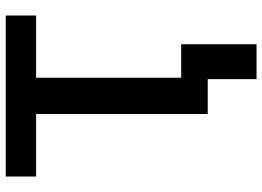

<svg xmlns="http://www.w3.org/2000/svg" viewBox="-143 -604 918 672"><g transform="rotate(-90 316.0 -268.0)"><path d="M34.2 -707H597.7V-600.6H379.9V-92.8H497.1V170.9H375V0H252.9V-600.6H34.2Z"/></g></svg>

Font: Pretendard Std SemiBold
Style: Regular
Weight: 600
Designer: Base glyphs from Inter by Rasmus Andersson; Hangeul glyphs from Noto Sans CJK(Source Han Sans) by Jang Soo-young and Kan
Foundry: Kil Hyung-jin
Version: Version 1.309